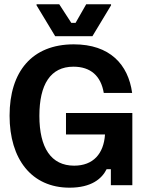

<svg xmlns="http://www.w3.org/2000/svg" viewBox="-20 -870 690 902"><path d="M239.2 -700H414.2L501.7 -845V-850H385L335 -762.5H315L258.3 -850H151.7V-845ZM306.7 11.7C409.2 11.7 458.3 -30 480.8 -75H500.8V0H601.7V-339.2H290V-238.3H473.3C467.5 -148.3 418.3 -91.7 328.3 -91.7C220 -91.7 165 -175.8 165 -325.8C165 -472.5 216.7 -556.7 325 -556.7C405.8 -556.7 454.2 -513.3 467.5 -433.3H600.8C582.5 -567.5 495.8 -661.7 326.7 -661.7C130 -661.7 25 -533.3 25 -326.7C25 -122.5 128.3 11.7 306.7 11.7Z"/></svg>

Font: Familjen Grotesk GF
Style: Bold
Weight: 700
Designer: Anders Wikstroem, Jonas Baeckman, Matilda Gysing, Kristian Moeller
Foundry: Familjen STHLM AB
Version: Version 2.000; Beta; Release 4; Build 6